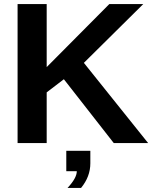

<svg xmlns="http://www.w3.org/2000/svg" viewBox="-20 -708 762 950"><path d="M713 0H543L296 -316L211 -251V0H67V-688H211V-376L521 -688H689L395 -397ZM427 38V100Q427 166 381 222H314Q360 173 360 139H308V38Z"/></svg>

Font: Libra Sans
Style: Bold
Weight: 700
Foundry: Context Ltd
Version: Version 1.000